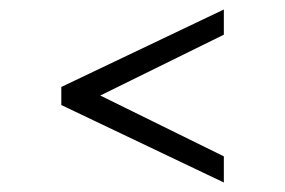

<svg xmlns="http://www.w3.org/2000/svg" viewBox="-20 -486 600 404"><path d="M451 -102 109 -265V-303L451 -466V-413L191 -285L451 -157Z"/></svg>

Font: Baskervville SemiBold
Style: Regular
Weight: 600
Version: Version 1.100